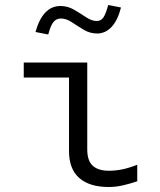

<svg xmlns="http://www.w3.org/2000/svg" viewBox="-20 -738 640 768"><path d="M415 10Q338 10 297 -26Q256 -62 256 -134V-428H75V-488H329V-141Q329 -95 351 -75Q373 -55 416 -55Q442 -55 469 -60.5Q496 -66 529 -79V-13Q500 -3 471.5 3.5Q443 10 415 10ZM173 -600 122 -610Q136 -661 161 -687.5Q186 -714 222 -714Q251 -714 276.5 -699Q302 -684 324.5 -669Q347 -654 367 -654Q384 -654 393.5 -668Q403 -682 413 -718L464 -708Q451 -657 426.5 -630.5Q402 -604 368 -604Q340 -604 315 -619Q290 -634 267.5 -649Q245 -664 224 -664Q205 -664 193.5 -649.5Q182 -635 173 -600Z"/></svg>

Font: Red Hat Mono VF Light
Style: Regular
Weight: 300
Monospace: yes
Designer: Pentagram, MCKL
Foundry: Pentagram, MCKL
Version: Version 1.023